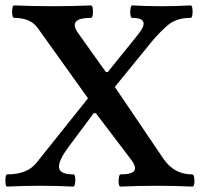

<svg xmlns="http://www.w3.org/2000/svg" viewBox="-42 -686 738 709"><path d="M-16 3Q-20 3 -21.5 -8Q-23 -19 -21.5 -30.5Q-20 -42 -16 -42Q58 -42 92 -84L283 -323L97 -583Q71 -620 10 -620Q5 -620 3.5 -631.5Q2 -643 3.5 -654.5Q5 -666 10 -666Q81 -663 152 -663Q224 -663 294 -666Q299 -666 300.5 -654.5Q302 -643 300.5 -631.5Q299 -620 294 -620Q206 -620 247 -563L349 -420H356L469 -560Q517 -620 446 -620Q441 -620 439.5 -631.5Q438 -643 440 -654.5Q442 -666 446 -666Q500 -663 554 -663Q608 -663 662 -666Q667 -666 668.5 -654.5Q670 -643 668.5 -631.5Q667 -620 662 -620Q610 -620 579 -594Q548 -568 519 -533L382 -365L562 -99Q601 -42 668 -42Q673 -42 675 -30.5Q677 -19 675.5 -8Q674 3 668 3Q602 0 536 0Q469 0 403 3Q398 3 396.5 -8Q395 -19 397 -30.5Q399 -42 403 -42Q446 -42 454.5 -56.5Q463 -71 438 -102L312 -268H304L213 -146Q172 -91 176 -66.5Q180 -42 229 -42Q234 -42 235.5 -30.5Q237 -19 235 -8Q233 3 229 3Q168 0 106 0Q46 0 -16 3Z"/></svg>

Font: Junicode
Style: Bold
Weight: 700
Designer: Peter S. Baker
Version: Version 2.100; ttfautohint (v1.8.4)